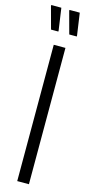

<svg xmlns="http://www.w3.org/2000/svg" viewBox="-145 -904 442 936"><g transform="rotate(15 75.5 -436.0)"><path d="M51 0V-688H110V0ZM149 -756H111L81 -867V-872H133L149 -761ZM56 -756H19L-11 -867V-872H40L56 -761Z"/></g></svg>

Font: Saira UltraCondensed
Style: Regular
Weight: 400
Width: 1
Designer: Hector Gatti with collaboration of the Omnibus-Type team
Foundry: Omnibus-Type
Version: Version 1.101